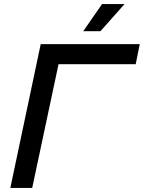

<svg xmlns="http://www.w3.org/2000/svg" viewBox="-20 -928 710 948"><path d="M31 0 181 -710H670L650 -611H269L139 0ZM391 -774 484 -908H595L476 -774Z"/></svg>

Font: Geist Medium
Style: Italic
Weight: 500
Italic angle: -12°
Designer: Basement.studio, Andrés Briganti, Mateo Zaragoza
Foundry: Basement.studio, Vercel, Andrés Briganti, Guido Ferreyra, Mateo Zaragoza
Version: Version 1.500; ttfautohint (v1.8.4.7-5d5b)